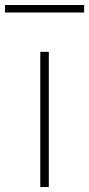

<svg xmlns="http://www.w3.org/2000/svg" viewBox="-63 -747 356 767"><path d="M98 0V-540H132V0ZM-43 -697V-727H273V-697Z"/></svg>

Font: Encode Sans Expanded Expanded Thin
Style: Regular
Weight: 100
Width: 7
Designer: Multiple Designers
Foundry: Impallari Type
Version: Version 3.000; ttfautohint (v1.8.3) -l 8 -r 50 -G 200 -x 14 